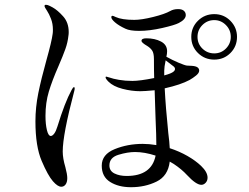

<svg xmlns="http://www.w3.org/2000/svg" viewBox="-20 -766 1040 802"><path d="M292 -397Q292 -392 290 -385Q242 -204 242 -133Q242 -105 253 -68Q261 -38 261 -22Q261 -5 254 4.5Q247 14 236 14Q221 14 201 -9Q180 -33 154 -94Q128 -155 128 -259Q128 -318 140 -377Q152 -436 174 -515Q196 -593 200 -625Q201 -631 201 -642Q201 -667 193 -687.5Q185 -708 177 -720Q166 -736 166 -741Q166 -746 172 -746Q179 -746 188.5 -741Q198 -736 200 -735Q220 -724 243.5 -698Q267 -672 267 -632Q267 -623 266 -618Q263 -589 253 -561Q243 -533 224 -489Q198 -430 184 -383.5Q170 -337 170 -282Q170 -247 176 -222.5Q182 -198 192 -198Q199 -198 206.5 -208Q214 -218 220 -238Q251 -339 279 -390Q285 -402 289 -402Q292 -402 292 -397ZM445 -694Q445 -700 450 -700Q453 -700 463 -695Q489 -683 541 -683Q571 -683 619.5 -695Q668 -707 691 -720Q705 -728 724 -728Q740 -728 748 -721Q756 -714 756 -703Q756 -685 727 -670Q710 -661 657.5 -649Q605 -637 561 -637Q523 -637 504 -646Q476 -659 460.5 -672.5Q445 -686 445 -694ZM970 -612Q970 -572 942.5 -544.5Q915 -517 875 -517Q835 -517 807 -544.5Q779 -572 779 -612Q779 -652 807 -679.5Q835 -707 875 -707Q915 -707 942.5 -679Q970 -651 970 -612ZM944 -612Q944 -641 923.5 -661.5Q903 -682 875 -682Q846 -682 825.5 -661.5Q805 -641 805 -612Q805 -583 825.5 -563Q846 -543 875 -543Q904 -543 924 -563.5Q944 -584 944 -612ZM847 -24Q847 -11 839 -2.5Q831 6 821 6Q799 6 761 -35Q739 -59 706 -81L689 -91Q682 -31 634 -7.5Q586 16 527 16Q475 16 440 -6Q405 -28 405 -74Q405 -121 459 -143Q513 -165 576 -165Q603 -165 633 -160V-163Q633 -200 630 -266L629 -295L626 -389Q584 -385 566 -385Q530 -385 491.5 -395Q453 -405 433 -425Q421 -437 421 -443Q421 -446 424 -446Q426 -446 438 -442Q451 -437 477 -432.5Q503 -428 533 -428Q564 -428 624 -440Q623 -469 623 -519Q623 -544 615.5 -555Q608 -566 595 -574Q571 -588 571 -595Q571 -606 591 -606Q627 -606 652.5 -592.5Q678 -579 678 -552Q678 -541 675 -529Q700 -515 726 -504Q752 -493 761 -492Q765 -492 781 -491Q797 -490 804.5 -485Q812 -480 812 -471Q812 -461 799 -450.5Q786 -440 772 -432Q735 -412 668 -397Q672 -318 683 -210Q688 -172 689 -147Q729 -134 763 -114.5Q797 -95 820 -73Q847 -47 847 -24ZM666 -451Q696 -459 705 -467Q711 -472 711 -478Q711 -485 702 -491L672 -514Q666 -486 666 -471ZM630 -116Q584 -131 544 -131Q513 -131 475 -119.5Q437 -108 437 -75Q437 -52 458 -41.5Q479 -31 509 -31Q613 -31 630 -116Z"/></svg>

Font: Shippori Mincho
Style: Regular
Weight: 400
Designer: FONTDASU
Foundry: FONTDASU / Google Inc. / but / Adobe
Version: Version 3.110; ttfautohint (v1.8.3)